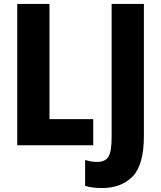

<svg xmlns="http://www.w3.org/2000/svg" viewBox="-20 -734 813 970"><path d="M67 0V-714H230V-132H451V0ZM495 216Q593 216 650 157.5Q707 99 707 -48V-714H544V-42Q544 31 528 57.5Q512 84 470 84Q440 84 410 74V205Q446 216 495 216Z"/></svg>

Font: Noto Sans Display SemiCondensed Extra
Style: Regular
Weight: 800
Width: 4
Designer: Monotype Design Team
Foundry: Monotype Imaging Inc.
Version: Version 1.900